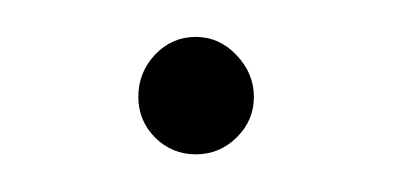

<svg xmlns="http://www.w3.org/2000/svg" viewBox="-20 -74 218 103"><path d="M54.2 -22Q54.2 -35.2 63.2 -44.7Q72.3 -54.2 85 -54.2Q97.7 -54.2 106.9 -44.4Q116.2 -34.7 116.2 -22Q116.2 -9.3 106.9 -0.2Q97.7 8.8 85 8.8Q72.3 8.8 63.2 -0.2Q54.2 -9.3 54.2 -22Z"/></svg>

Font: Rawengulk
Style: Regular
Weight: 400
Version: Version 0.92